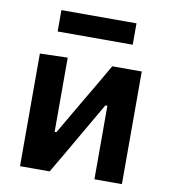

<svg xmlns="http://www.w3.org/2000/svg" viewBox="-80 -768 739 836"><g transform="rotate(10 290.0 -350.0)"><path d="M64.5 0V-498L187 -501.5V-173.5H195L277.5 -315Q305 -361 331.8 -407Q358.5 -453 384.5 -498H515V0H393.5V-325H384.5L303.5 -185.5Q276.5 -138.5 249.5 -92Q222 -45.5 195.5 0ZM124 -606V-700.5H456V-606Z"/></g></svg>

Font: Heraclito SemiBold
Style: Regular
Weight: 600
Designer: Kostas Bartsokas (font) & Cristiano Sobral (main changes)
Foundry: Kostas Bartsokas (font) & Cristiano Sobral (main changes)
Version: Version 1.00;July 8, 2020;FontCreator 13.0.0.2655 64-bit